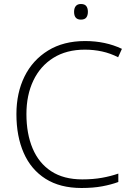

<svg xmlns="http://www.w3.org/2000/svg" viewBox="-20 -929 660 959"><path d="M404 -681Q312 -681 246.5 -640Q181 -599 146.5 -526.5Q112 -454 112 -359Q112 -261 143 -187.5Q174 -114 236 -73.5Q298 -33 391 -33Q445 -33 489.5 -41Q534 -49 571 -62V-20Q536 -7 491 1.5Q446 10 387 10Q280 10 207.5 -36Q135 -82 98.5 -165Q62 -248 62 -359Q62 -465 102.5 -547Q143 -629 220 -676.5Q297 -724 405 -724Q507 -724 589 -685L570 -643Q531 -663 489.5 -672Q448 -681 404 -681ZM384 -909Q403 -909 411 -898.5Q419 -888 419 -870Q419 -852 411 -841.5Q403 -831 384 -831Q350 -831 350 -870Q350 -888 358.5 -898.5Q367 -909 384 -909Z"/></svg>

Font: Noto Sans Thaana ExtraLight
Style: Regular
Weight: 200
Designer: David Williams
Foundry: Google Inc.
Version: Version 3.001; ttfautohint (v1.8.4.7-5d5b)